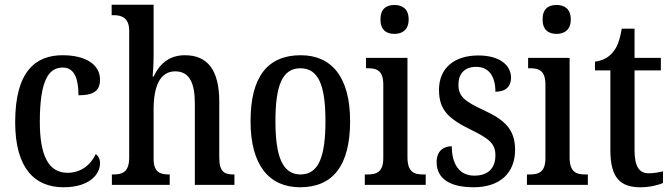

<svg xmlns="http://www.w3.org/2000/svg" viewBox="-20 -780 2836 810"><path d="M248 10C359 10 402 -46 402 -91C402 -110 395 -122 384 -130C364 -87 324 -51 265 -51C184 -51 148 -125 148 -266C148 -443 186 -495 245 -495C297 -495 311 -442 311 -378C378 -378 402 -399 402 -444C402 -508 341 -547 244 -547C131 -547 44 -480 44 -265C44 -68 128 10 248 10Z M452 0H696V-44H694C656 -44 628 -52 628 -111V-318C628 -414 654 -479 719 -479C780 -479 802 -429 802 -343V0H969V-44H967C928 -44 905 -53 905 -116V-351C905 -487 854 -547 760 -547C690 -547 651 -506 628 -457H624C625 -467 628 -509 628 -545V-760H451V-716H459C491 -716 525 -707 525 -650V-115C525 -53 495 -44 458 -44H452Z M1246 10C1384 10 1457 -81 1457 -269C1457 -456 1378 -547 1249 -547C1109 -547 1037 -456 1037 -269C1037 -81 1117 10 1246 10ZM1248 -44C1171 -44 1142 -121 1142 -269C1142 -417 1170 -492 1247 -492C1325 -492 1353 -417 1353 -269C1353 -121 1325 -44 1248 -44Z M1644 -637C1677 -637 1704 -654 1704 -698C1704 -743 1677 -759 1644 -759C1610 -759 1585 -743 1585 -698C1585 -654 1610 -637 1644 -637ZM1519 0H1776V-44H1765C1726 -44 1699 -55 1699 -117V-536H1524V-492H1533C1571 -492 1597 -481 1597 -423V-113C1597 -54 1569 -44 1530 -44H1519Z M1978 10C2088 10 2153 -49 2153 -148C2153 -235 2108 -275 2019 -316C1942 -352 1914 -372 1914 -423C1914 -468 1939 -498 1989 -498C2040 -498 2070 -461 2070 -393C2113 -393 2136 -415 2136 -452C2136 -502 2092 -546 1998 -546C1899 -546 1832 -495 1832 -401C1832 -314 1874 -278 1970 -231C2045 -194 2070 -173 2070 -125C2070 -72 2041 -39 1981 -39C1916 -39 1886 -90 1886 -163C1854 -163 1822 -146 1822 -96C1822 -27 1877 10 1978 10Z M2328 -637C2361 -637 2388 -654 2388 -698C2388 -743 2361 -759 2328 -759C2294 -759 2269 -743 2269 -698C2269 -654 2294 -637 2328 -637ZM2203 0H2460V-44H2449C2410 -44 2383 -55 2383 -117V-536H2208V-492H2217C2255 -492 2281 -481 2281 -423V-113C2281 -54 2253 -44 2214 -44H2203Z M2681 10C2724 10 2759 0 2777 -8V-57C2758 -53 2740 -49 2717 -49C2676 -49 2657 -78 2657 -147V-483H2768V-536H2657V-659H2603C2594 -607 2583 -580 2565 -559C2547 -537 2522 -524 2490 -520V-483H2555V-146C2555 -30 2597 10 2681 10Z"/></svg>

Font: Noto Serif Myanmar Condensed Medium
Style: Regular
Weight: 500
Width: 3
Designer: Ben Mitchell and the Monotype Design Team
Foundry: Monotype Imaging Inc.
Version: Version 2.106